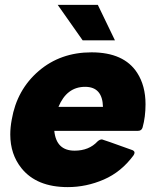

<svg xmlns="http://www.w3.org/2000/svg" viewBox="-20 -755 640 785"><path d="M401 -318Q399 -400 328 -400Q253 -400 219 -318ZM257 10Q130 10 68 -67Q22 -124 22 -205Q22 -234 28 -266Q49 -388 138 -464.5Q227 -541 354 -541Q487 -541 541 -457Q575 -404 575 -329Q575 -277 563 -234Q559 -220 544 -220H202Q210 -139 285 -139Q344 -139 379 -177Q388 -185 397 -185Q400 -185 522 -141Q530 -137 530 -131Q530 -126 526 -120Q476 -52 404.5 -21Q333 10 257 10ZM450 -590H318L216 -735H380Z"/></svg>

Font: YamahaIndonesia935. App XBold
Style: Italic
Weight: 800
Italic angle: -10°
Designer: Dalton Maag Ltd
Foundry: Dalton Maag Ltd
Version: Version 1.002; January 01, 2024; Regular/Italic